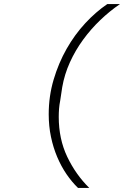

<svg xmlns="http://www.w3.org/2000/svg" viewBox="-20 -780 640 938"><path d="M218 -222Q218 -310 242 -391Q266 -472 305.5 -541.5Q345 -611 396.5 -666.5Q448 -722 504 -760H566Q516 -726 470 -682Q424 -638 386 -586Q348 -534 321.5 -475.5Q295 -417 284 -354L274 -288Q270 -268 268.5 -248.5Q267 -229 267 -209Q267 -101 308.5 -14Q350 73 416 138H361Q331 109 305 71Q279 33 259.5 -13Q240 -59 229 -111.5Q218 -164 218 -222Z"/></svg>

Font: IBM Plex Mono Light
Style: Italic
Weight: 300
Italic angle: -9°
Monospace: yes
Designer: Mike Abbink, Paul van der Laan, Pieter van Rosmalen
Foundry: Bold Monday
Version: Version 2.3